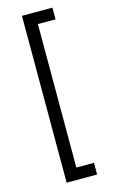

<svg xmlns="http://www.w3.org/2000/svg" viewBox="-135 -810 588 998"><g transform="rotate(-15 158.5 -311.0)"><path d="M93 138V-760H257V-697H162V75H257V138Z"/></g></svg>

Font: IBM Plex Sans Thai
Style: Regular
Weight: 400
Designer: Mike Abbink, Paul van der Laan, Pieter van Rosmalen, Ben Mitchell, Mark Frömberg
Foundry: Bold Monday
Version: Version 1.2